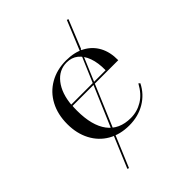

<svg xmlns="http://www.w3.org/2000/svg" viewBox="-207 -666 926 926"><g transform="rotate(-45 256.0 -203.0)"><path d="M199.2 -24.2 191.1 -28.2 356.5 -416.9 363.7 -413.7ZM122.6 155.6 114.5 152.4 187.9 -22.6 196 -19.4ZM365.3 -413.7 356.5 -416.9 416.1 -562.1 424.2 -558.9ZM269.4 11.3Q207.3 11.3 160.5 -15.7Q113.7 -42.7 87.9 -91.9Q62.1 -141.1 62.1 -204.8Q62.1 -271 88.7 -321Q115.3 -371 163.7 -398.8Q212.1 -426.6 275 -426.6Q331.5 -426.6 371.8 -404.8Q412.1 -383.1 433.5 -343.5Q454.8 -304 454 -249.2H108.1L107.3 -258.1H376.6Q377.4 -308.1 364.5 -344Q351.6 -379.8 327.8 -398.8Q304 -417.7 270.2 -417.7Q217.7 -417.7 183.1 -373.8Q148.4 -329.8 141.9 -255.6L142.7 -254.8Q141.9 -246.8 141.5 -237.9Q141.1 -229 141.1 -217.7Q141.1 -116.1 181.5 -62.5Q221.8 -8.9 300 -8.9Q343.5 -8.9 380.6 -31.5Q417.7 -54 443.5 -101.6L450.8 -95.2Q425.8 -45.2 378.2 -16.9Q330.6 11.3 269.4 11.3Z"/></g></svg>

Font: Playfair 144pt SemiExpanded Light
Style: Regular
Weight: 300
Width: 6
Designer: Claus Eggers Sørensen
Foundry: Claus Eggers Sørensen
Version: Version 2.203